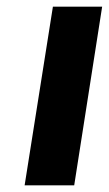

<svg xmlns="http://www.w3.org/2000/svg" viewBox="-20 -557 327 577"><path d="M54 0 139 -537H287L203 0Z"/></svg>

Font: Exo Thin
Style: Bold Italic
Weight: 700
Italic angle: -9°
Version: Version 2.000